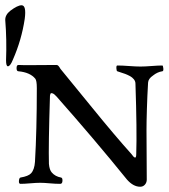

<svg xmlns="http://www.w3.org/2000/svg" viewBox="-20 -696 641 730"><path d="M58 3Q51 3 52 -8.5Q53 -20 58 -21Q88 -26 98 -37Q111 -51 113 -81Q120 -200 120 -361Q120 -390 114 -397Q94 -421 50 -425Q43 -425 43 -437Q43 -449 50 -449Q54 -448 123 -448.5Q192 -449 194 -449Q198 -449 200.5 -447Q203 -445 206 -440.5Q209 -436 210 -434Q244 -393 330.5 -286.5Q417 -180 480 -110Q481 -109 483.5 -105.5Q486 -102 488 -100Q490 -98 492.5 -97Q495 -96 496.5 -99Q498 -102 498 -110Q501 -199 495 -378Q495 -387 489 -394.5Q483 -402 473.5 -407Q464 -412 456 -415Q448 -418 438 -421Q428 -424 426 -425Q423 -426 422.5 -436.5Q422 -447 426 -447Q444 -447 470.5 -445Q497 -443 514 -443Q531 -443 556.5 -445Q582 -447 597 -447Q600 -447 601 -436Q602 -425 597 -425Q578 -422 562 -409Q544 -397 543 -382Q540 -331 538.5 -281.5Q537 -232 537 -201Q537 -170 537.5 -109.5Q538 -49 538 -13Q538 -2 531 6Q524 14 513 14Q487 14 463 -13Q340 -165 195 -329Q186 -339 180 -341Q174 -343 172.5 -340.5Q171 -338 170 -332Q164 -142 166 -73Q168 -50 177 -40Q190 -25 212 -21Q218 -20 217.5 -8.5Q217 3 209 3Q191 3 169 1Q147 -1 133 -1Q118 -1 95 1Q72 3 58 3ZM3 -467Q6 -545 0 -619Q-1 -639 19 -655Q47 -676 62 -676Q81 -676 74 -624Q62 -544 29 -469Q19 -444 10 -444Q3 -444 3 -467Z"/></svg>

Font: EB Garamond
Style: SC
Weight: 400
Version: Version 000.010